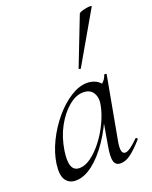

<svg xmlns="http://www.w3.org/2000/svg" viewBox="-140 -808 714 899"><g transform="rotate(-20 217.0 -359.0)"><path d="M80.6 13Q48.2 13 31.1 -11.1Q14 -35.2 21.2 -91Q29 -145.2 55.7 -199.5Q82.4 -253.8 120.5 -299.1Q158.6 -344.4 201.7 -371.7Q244.8 -399 284.4 -399Q302.8 -399 320.6 -392.3Q338.4 -385.6 351.1 -370.3Q363.8 -355 365.8 -330.4L323.4 -357Q335.6 -359 352.1 -373.4Q368.6 -387.8 373.6 -407Q375.6 -410 381.1 -408.8Q386.6 -407.6 385.6 -405.6L327.6 -89Q317.8 -30.8 342.6 -30.8Q354.2 -30.8 371.4 -43.5Q388.6 -56.2 409.4 -77Q412.4 -80 416.4 -76Q420.4 -72 417.4 -69Q384.8 -32 358.1 -11.5Q331.4 9 305.4 9Q280.6 9 273.9 -12.9Q267.2 -34.8 276.8 -89L301 -229L318 -246Q288.4 -170.4 248.4 -111.6Q208.4 -52.8 165 -19.9Q121.6 13 80.6 13ZM116.6 -36Q144.6 -36 174.6 -57.8Q204.6 -79.6 232.3 -115.2Q260 -150.8 280.5 -193.5Q301 -236.2 309.2 -277Q317.2 -314 302 -339.2Q286.8 -364.4 249.6 -363.6Q215.2 -362.8 179 -332.6Q142.8 -302.4 115 -251.6Q87.2 -200.8 77.4 -136Q69.8 -85.8 79.4 -60.9Q89 -36 116.6 -36ZM281.4 -473Q280.4 -470 274.9 -472Q269.4 -474 271.4 -476L364.8 -716Q366.6 -719.4 376.7 -723Q386.8 -726.6 399.6 -729Q412.4 -731.4 421.3 -731.3Q430.2 -731.2 428 -727Z"/></g></svg>

Font: Cormorant Infant Light
Style: Italic
Weight: 300
Italic angle: -10°
Designer: Christian Thalmann (Catharsis Fonts)
Foundry: Catharsis Fonts
Version: Version 4.001